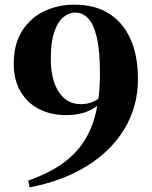

<svg xmlns="http://www.w3.org/2000/svg" viewBox="-20 -784 654 824"><path d="M107 20 101 -9Q211 -47 279 -106.5Q347 -166 378 -254.5Q409 -343 409 -467Q409 -566 395.5 -623.5Q382 -681 358 -705.5Q334 -730 303 -730Q275 -730 251 -709.5Q227 -689 212.5 -645.5Q198 -602 198 -533Q198 -441 232.5 -389Q267 -337 326 -337Q357 -337 380 -347.5Q403 -358 425 -380L448 -372H437Q417 -338 372.5 -314Q328 -290 263 -290Q198 -290 147.5 -316Q97 -342 68 -391.5Q39 -441 39 -511Q39 -595 75 -651.5Q111 -708 170 -736Q229 -764 299 -764Q387 -764 447.5 -726Q508 -688 540 -616.5Q572 -545 572 -445Q572 -326 513.5 -230Q455 -134 350.5 -70Q246 -6 107 20Z"/></svg>

Font: Noto Serif SC ExtraLight Black
Style: Regular
Weight: 900
Version: Version 2.002-H1;hotconv 1.1.0;makeotfexe 2.6.0